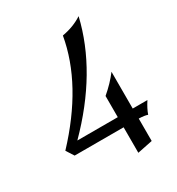

<svg xmlns="http://www.w3.org/2000/svg" viewBox="-180 -717 900 978"><g transform="rotate(-30 270.0 -227.5)"><path d="M346.2 149.9V0H58.1L29.3 -44.9Q266.6 -297.9 312 -559.6Q379.4 -571.3 430.7 -605Q362.8 -316.4 108.4 -59.6H346.2V-184.1Q397.9 -228 434.1 -275.9V-59.6H520.5Q496.6 -22.9 486.3 7.3Q469.2 1 435.1 0V131.8Z"/></g></svg>

Font: Kelvinch
Style: Regular
Weight: 400
Designer: Paul James MIller
Foundry: High-Logic / Made with FontCreator
Version: Version 3.30 September 23, 2016